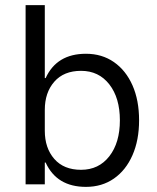

<svg xmlns="http://www.w3.org/2000/svg" viewBox="-20 -720 615 750"><path d="M315.8 10Q201.7 10 158.3 -85H155V0H80V-700H155V-415H158.3Q201.7 -510 315.8 -510Q378.3 -510 425 -477.5Q471.7 -445 497.5 -386.7Q523.3 -328.3 523.3 -250Q523.3 -172.5 497.5 -113.8Q471.7 -55 425 -22.5Q378.3 10 315.8 10ZM296.7 -56.7Q365.8 -56.7 407.1 -109.6Q448.3 -162.5 448.3 -250Q448.3 -337.5 407.1 -390.4Q365.8 -443.3 296.7 -443.3Q229.2 -443.3 192.1 -400.8Q155 -358.3 155 -290.8V-209.2Q155 -141.7 192.1 -99.2Q229.2 -56.7 296.7 -56.7Z"/></svg>

Font: Funnel Sans Light Light
Style: Regular
Weight: 300
Version: Version 1.000